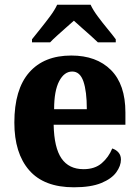

<svg xmlns="http://www.w3.org/2000/svg" viewBox="-20 -786 589 816"><path d="M294 10Q167 10 104 -62.5Q41 -135 41 -265Q41 -406 104 -478Q167 -550 283 -550Q390 -550 451.5 -488.5Q513 -427 513 -308V-256H208Q210 -158 241.5 -112.5Q273 -67 335 -67Q383 -67 412.5 -92.5Q442 -118 457 -155Q473 -150 483.5 -138Q494 -126 494 -108Q494 -81 474 -53.5Q454 -26 410 -8Q366 10 294 10ZM349 -322Q349 -398 334.5 -440Q320 -482 287 -482Q253 -482 231.5 -441Q210 -400 210 -322ZM116 -619Q131 -638 152 -664Q173 -690 193 -717Q213 -744 223 -766H365Q375 -744 395 -717Q415 -690 436.5 -664Q458 -638 472 -619V-606H396Q385 -617 366.5 -633.5Q348 -650 328 -667.5Q308 -685 294 -698Q279 -685 260 -668Q241 -651 222.5 -634.5Q204 -618 193 -606H116Z"/></svg>

Font: Noto Serif SemiCondensed ExtraBold
Style: Regular
Weight: 800
Width: 4
Designer: Monotype Design Team
Foundry: Monotype Imaging Inc.
Version: Version 2.015